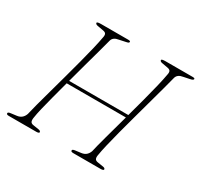

<svg xmlns="http://www.w3.org/2000/svg" viewBox="-148 -884 1111 1069"><g transform="rotate(30 408.0 -350.0)"><path d="M150 -63.5Q146.5 -45.5 150.5 -35.5Q154.5 -25.5 171 -23.5L203 -18.5Q219.5 -16.5 219.5 -7Q219.5 -3.5 214 -1.8Q208.5 0 201.5 0H25Q9.5 0 9.5 -8Q8 -16.5 27.5 -18.5L62.5 -23Q98.5 -27 111 -62.5Q116.5 -87.5 128.2 -131.2Q140 -175 155.2 -230Q170.5 -285 186.8 -344.5Q203 -404 218 -460.5Q233 -517 244 -563.5Q255 -610 260 -639Q264 -655.5 260 -664Q256 -672.5 240 -675L206.5 -681Q188 -683.5 188 -693Q188 -700 214.5 -700H388Q402.5 -700 402.5 -694Q402.5 -689 398 -686.8Q393.5 -684.5 380.5 -682L343 -674Q308.5 -669 301.5 -644Q293.5 -613 280 -563.8Q266.5 -514.5 250.2 -455.8Q234 -397 218 -337H598.5Q615 -397 630.5 -455.2Q646 -513.5 657.5 -561.5Q669 -609.5 674 -639Q678 -655.5 674 -664Q670 -672.5 654 -675L620.5 -681Q602.5 -683.5 602.5 -693Q602.5 -700 628.5 -700H802.5Q816.5 -700 816.5 -694Q816.5 -686 795.5 -682L757 -674Q723 -669 715.5 -644Q708 -613.5 694.8 -565.2Q681.5 -517 665.8 -459.5Q650 -402 633.5 -342Q617 -282 602.5 -227Q588 -172 578 -129.2Q568 -86.5 564.5 -63.5Q560.5 -45.5 564.5 -35.5Q568.5 -25.5 585.5 -23.5L617 -18.5Q634 -16.5 634 -7Q634 -3.5 628.2 -1.8Q622.5 0 615.5 0H439.5Q423.5 0 423.5 -8Q422.5 -16.5 442 -18.5L477 -23Q496 -25.5 507.5 -35.5Q519 -45.5 525 -62.5Q532.5 -97 551.8 -167.2Q571 -237.5 593.5 -318.5H213Q198 -263.5 184.8 -213.2Q171.5 -163 162.2 -124Q153 -85 150 -63.5Z"/></g></svg>

Font: Fraunces 9pt S000 Thin
Style: Italic
Weight: 100
Italic angle: -16°
Version: Version 1.000; ttfautohint (v1.8.3)